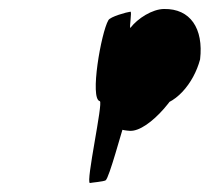

<svg xmlns="http://www.w3.org/2000/svg" viewBox="-20 -389 472 427"><path d="M221 -344C205 -317 179 -169 202 -164C210 -162 170 18 180 18C184 17 210 15 215 12C223 6 251 -99 256 -112C270 -110 307 -156 320 -153C369 -152 411 -204 425 -257C433 -326 403 -370 345 -369C319 -369 286 -348 270 -327C267 -327 274 -364 270 -363C262 -362 225 -352 221 -344ZM227 -224C209 -162 198 -102 269 -98C311 -96 385 -182 400 -246C404 -292 388 -338 338 -336C305 -336 264 -300 261 -285C252 -285 232 -232 227 -224Z"/></svg>

Font: pokerface
Style: oblique
Weight: 400
Version: Version 1